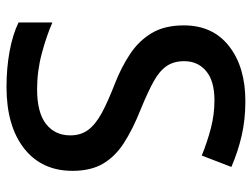

<svg xmlns="http://www.w3.org/2000/svg" viewBox="-112 -652 774 590"><g transform="rotate(90 275.0 -357.0)"><path d="M505 -193Q505 -98 436 -44Q367 10 247 10Q189 10 137.5 0.5Q86 -9 49 -27V-131Q90 -113 144 -98.5Q198 -84 254 -84Q326 -84 361 -111.5Q396 -139 396 -186Q396 -218 379.5 -240.5Q363 -263 328.5 -282Q294 -301 237 -323Q186 -343 145.5 -370Q105 -397 81.5 -436.5Q58 -476 58 -535Q58 -624 122 -674Q186 -724 291 -724Q348 -724 397.5 -712.5Q447 -701 493 -681L458 -590Q416 -607 374 -618Q332 -629 288 -629Q229 -629 198.5 -603.5Q168 -578 168 -536Q168 -504 183 -482Q198 -460 230.5 -442Q263 -424 317 -402Q377 -378 419 -351Q461 -324 483 -286.5Q505 -249 505 -193Z"/></g></svg>

Font: Noto Kufi Arabic Medium
Style: Regular
Weight: 500
Designer: Monotype Design Team, David Williams, Khaled Hosny
Foundry: Google LLC
Version: Version 2.109; ttfautohint (v1.8.4.7-5d5b)